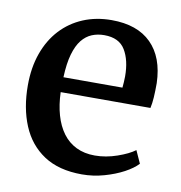

<svg xmlns="http://www.w3.org/2000/svg" viewBox="-70 -635 668 710"><g transform="rotate(10 264.5 -279.5)"><path d="M283 11Q196.5 11 140.2 -26Q84 -63 56.8 -128.5Q29.5 -194 29.5 -279Q29.5 -346 48.8 -399.8Q68 -453.5 103.2 -491.5Q138.5 -529.5 187 -549.8Q235.5 -570 293.5 -570Q390 -570 442.2 -518Q494.5 -466 497.5 -369.5Q497.5 -338.5 496 -315.5Q494.5 -292.5 490.5 -275H153.5Q155 -228 166 -189.5Q177 -151 197.5 -123.2Q218 -95.5 248.2 -80.8Q278.5 -66 318 -66Q359.5 -66 401.8 -80.8Q444 -95.5 466.5 -112.5L488 -65Q471 -46.5 439 -29.2Q407 -12 366.2 -0.5Q325.5 11 283 11ZM154 -331H375.5Q376.5 -340 377.2 -352Q378 -364 378 -373.5Q378 -434 355 -472.2Q332 -510.5 276 -510.5Q251 -510.5 229.8 -501.8Q208.5 -493 192.2 -472.8Q176 -452.5 166 -417.8Q156 -383 154 -331Z"/></g></svg>

Font: Merriweather Light 18pt SemiBold
Style: Regular
Weight: 600
Version: Version 2.100